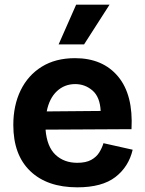

<svg xmlns="http://www.w3.org/2000/svg" viewBox="-20 -788 622 822"><path d="M311 14Q182 14 109.5 -55.5Q37 -125 37 -253Q37 -337 68.5 -401.5Q100 -466 159 -502.5Q218 -539 301 -539Q420 -539 485.5 -460.5Q551 -382 543 -235L175 -233Q181 -160 217.5 -125.5Q254 -91 311 -91Q348 -91 370.5 -103.5Q393 -116 405 -135.5Q417 -155 423 -175L548 -147Q531 -74 474 -30Q417 14 311 14ZM302 -428Q256 -428 223.5 -397.5Q191 -367 180 -311L411 -313Q408 -373 376 -400.5Q344 -428 302 -428ZM340 -598H231L306 -768H449Z"/></svg>

Font: Bricolage Grotesque 12pt Bricolage Grotesque 10pt Regular
Style: Bold
Weight: 700
Designer: Mathieu Triay
Foundry: Atelier Triay
Version: Version 1.001; ttfautohint (v1.8.4.7-5d5b);gftools[0.9.33.de